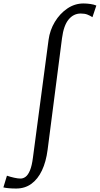

<svg xmlns="http://www.w3.org/2000/svg" viewBox="-124 -835 576 1107"><path d="M-31 252Q-54 252 -73.5 250.2Q-93 248.5 -104.5 245.5L-84 178Q-65 184.5 -43 189.5Q-21 194.5 -5.5 194.5Q10 194.5 24 184Q38 173.5 49 147Q60 120.5 66 73L156 -605Q163.5 -661 192.2 -708.8Q221 -756.5 264 -785.8Q307 -815 357 -815Q377 -815 397.5 -812Q418 -809 431.5 -803L409 -736Q395 -745 379.8 -751Q364.5 -757 341.5 -757Q300 -757 271.5 -722.5Q243 -688 233.5 -614.5L150.5 28.5Q141.5 98 117.8 148Q94 198 56.8 225Q19.5 252 -31 252Z"/></svg>

Font: Merriweather Light
Style: Italic
Weight: 300
Italic angle: -7.8°
Designer: Eben Sorkin
Foundry: Eben Sorkin
Version: Version 2.101